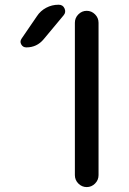

<svg xmlns="http://www.w3.org/2000/svg" viewBox="-20 -800 536 800"><path d="M162.1 -636.7Q133.8 -602.5 89.8 -602.5Q75.2 -602.5 68.4 -615.2Q65.4 -621.1 65.4 -626Q65.4 -632.8 70.3 -639.6L133.8 -732.4Q148.4 -754.9 172.4 -767.6Q196.3 -780.3 223.6 -780.3H224.6Q242.2 -780.3 249 -764.6Q255.9 -749 245.1 -736.3ZM292 -70.3V-705.1Q292 -725.6 306.6 -740.2Q321.3 -754.9 341.3 -754.9Q361.3 -754.9 376 -740.2Q390.6 -725.6 390.6 -705.1V-70.3Q390.6 -49.8 376 -35.2Q361.3 -20.5 341.3 -20.5Q321.3 -20.5 306.6 -35.2Q292 -49.8 292 -70.3Z"/></svg>

Font: Gen Jyuu Gothic P Regular
Style: Regular
Weight: 400
Designer: [Source Han Sans]
Ryoko NISHIZUKA  (kana & ideographs); Paul D. Hunt (Latin, Greek & Cyrillic); Wenlong ZHANG  (bopomofo
Version: Version 1.002.20150607